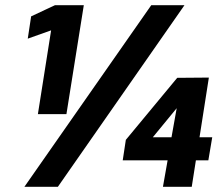

<svg xmlns="http://www.w3.org/2000/svg" viewBox="-20 -720 846 740"><path d="M126 -280H236L303 -700H192L100 -657L87 -571L177 -603ZM563 -700 74 0H203L691 -700ZM798 -191H749L785 -421L663 -420L465 -181L453 -102H626L608 0H719L735 -102H783ZM569 -191 661 -303 641 -191Z"/></svg>

Font: Arthouse Owned Black
Style: Italic
Weight: 900
Italic angle: -10°
Designer: Jeremy Tribby
Foundry: Tribby Type
Version: Version 1.000;PS 001.000;hotconv 1.0.88;makeotf.lib2.5.64775